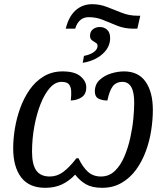

<svg xmlns="http://www.w3.org/2000/svg" viewBox="-20 -887 785 917"><path d="M294 -750Q308 -808 341 -837.5Q374 -867 420 -867Q457 -867 491.5 -853.5Q526 -840 561.5 -826Q597 -812 635 -812H650L636 -750H617Q576 -750 541.5 -763.5Q507 -777 474 -791Q441 -805 404 -805Q356 -805 339 -750ZM381 -620Q412 -626 429 -639Q446 -652 446 -668Q446 -678 437 -683Q428 -688 419 -695Q410 -702 410 -716Q410 -736 423.5 -747Q437 -758 457 -758Q477 -758 491.5 -745Q506 -732 506 -705Q506 -661 469 -628.5Q432 -596 375 -587ZM196 10Q119 10 81 -40Q43 -90 43 -179Q43 -223 51 -272.5Q59 -322 76.5 -370.5Q94 -419 121.5 -458.5Q149 -498 188.5 -522Q228 -546 279 -546Q337 -546 364.5 -522.5Q392 -499 392 -470Q392 -437 370 -422.5Q348 -408 318 -407Q321 -431 320 -451.5Q319 -472 309.5 -484Q300 -496 274 -496Q244 -496 218.5 -467.5Q193 -439 174 -391Q155 -343 144 -283.5Q133 -224 133 -162Q133 -101 153.5 -72.5Q174 -44 218 -44Q252 -44 281.5 -65.5Q311 -87 345 -131H355Q375 -89 400 -66.5Q425 -44 462 -44Q501 -44 528.5 -70.5Q556 -97 574 -139.5Q592 -182 602.5 -230Q613 -278 617 -322Q621 -366 621 -395Q621 -448 606.5 -472Q592 -496 565 -496Q534 -496 518 -474Q502 -452 493 -407Q468 -407 450.5 -416Q433 -425 433 -450Q433 -484 455.5 -505Q478 -526 510 -536Q542 -546 572 -546Q641 -546 675.5 -496.5Q710 -447 710 -362Q710 -315 702 -263.5Q694 -212 676 -163.5Q658 -115 629.5 -76Q601 -37 560.5 -13.5Q520 10 468 10Q420 10 390.5 -7Q361 -24 339 -53Q311 -23 276.5 -6.5Q242 10 196 10Z"/></svg>

Font: Noto Serif SemiCondensed
Style: Italic
Weight: 400
Width: 4
Italic angle: -12°
Designer: Monotype Design Team
Foundry: Monotype Imaging Inc.
Version: Version 2.013